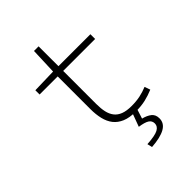

<svg xmlns="http://www.w3.org/2000/svg" viewBox="-244 -754 1088 1088"><g transform="rotate(-45 300.0 -210.0)"><path d="M397 12Q347 12 314 -2Q281 -16 261.5 -41Q242 -66 233.5 -101.5Q225 -137 225 -180V-442H80V-476L226 -480L232 -639H269V-480H525V-442H269V-176Q269 -141 275 -113.5Q281 -86 296 -66.5Q311 -47 337 -37Q363 -27 403 -27Q441 -27 471.5 -33.5Q502 -40 531 -52L543 -18Q510 -4 476 4Q442 12 397 12ZM320 219 313 189Q378 185 402 172Q426 159 426 136Q426 114 408 102.5Q390 91 348 85L382 -7H417L394 65Q426 73 445.5 88.5Q465 104 465 134Q465 173 428 193.5Q391 214 320 219Z"/></g></svg>

Font: Source Code Pro Light
Style: Regular
Weight: 300
Monospace: yes
Designer: Paul D. Hunt, Teo Tuominen
Foundry: Adobe Systems Incorporated
Version: Version 2.030;PS 1.000;hotconv 16.6.51;makeotf.lib2.5.65220